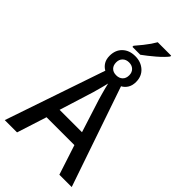

<svg xmlns="http://www.w3.org/2000/svg" viewBox="-286 -1043 1128 1128"><g transform="rotate(45 278.0 -479.5)"><path d="M-0.5 0 211.9 -623Q191.4 -634.3 179.4 -654.3Q167.5 -674.3 167.5 -702.6Q167.5 -751 197.5 -779.5Q227.5 -808.1 276.4 -808.1Q323.7 -808.1 355.2 -779.8Q386.7 -751.5 386.7 -703.6Q386.7 -674.8 374.5 -654.5Q362.3 -634.3 341.8 -623.5L555.7 0H453.1L392.6 -185.5H161.1L101.6 0ZM184.6 -270.5H370.6L305.2 -475.6Q300.3 -492.2 294.9 -511.5Q289.6 -530.8 284.7 -549.3Q279.8 -567.9 276.9 -581.5Q274.4 -570.8 271.2 -558.1Q268.1 -545.4 264.4 -532Q260.7 -518.6 257.3 -506.3Q253.9 -494.1 251.5 -484.9ZM276.4 -648.9Q300.8 -648.9 315.7 -663.3Q330.6 -677.7 330.6 -703.1Q330.6 -727.1 315.7 -741.7Q300.8 -756.3 276.4 -756.3Q252.4 -756.3 237.3 -741.7Q222.2 -727.1 222.2 -703.1Q222.2 -678.2 236.3 -663.6Q250.5 -648.9 276.4 -648.9ZM225.6 -834.5V-843.8Q246.6 -868.2 262.7 -888.4Q278.8 -908.7 290.8 -926Q302.7 -943.4 311.5 -959H422.9V-951.7Q414.6 -940.4 399.2 -924.8Q383.8 -909.2 364.7 -892.8Q345.7 -876.5 326.4 -861.3Q307.1 -846.2 291 -834.5Z"/></g></svg>

Font: Open Sans SemiCondensed Medium
Style: Regular
Weight: 500
Width: 4
Designer: Monotype Design Team
Foundry: Monotype Imaging Inc.
Version: Version 3.000